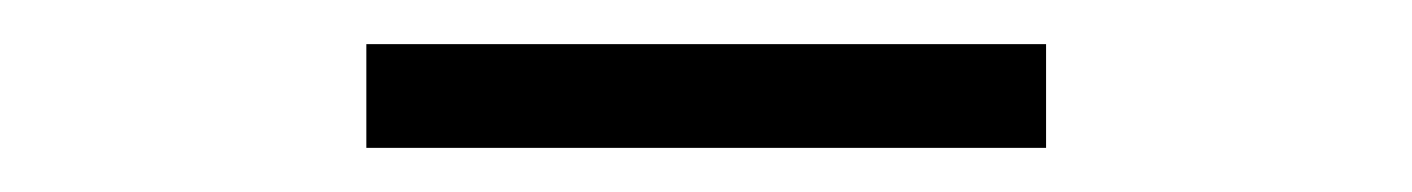

<svg xmlns="http://www.w3.org/2000/svg" viewBox="-20 -712 640 87"><path d="M146 -645V-692H454V-645Z"/></svg>

Font: Montserrat
Style: Regular
Weight: 400
Designer: Julieta Ulanovsky
Foundry: Julieta Ulanovsky
Version: Version 9.000; ttfautohint (v1.8.4.7-5d5b)